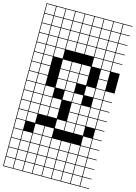

<svg xmlns="http://www.w3.org/2000/svg" viewBox="-182 -1097 1057 1495"><g transform="rotate(15 346.0 -349.0)"><path d="M0 307.7V-1004.8H692.3V-1000H620.2V-927.9H692.3V-923.1H620.2V-851H692.3V-846.2H620.2V-774H692.3V-769.2H620.2V-697.1H692.3V-692.3H620.2V-620.2H692.3V-461.5H620.2V-389.4H692.3V-384.6H620.2V-312.5H692.3V-307.7H620.2V-235.6H692.3V-230.8H620.2V-158.7H692.3V-153.8H620.2V-81.7H692.3V-76.9H620.2V-4.8H692.3V0H620.2V72.1H692.3V76.9H620.2V149H692.3V153.8H620.2V226H692.3V230.8H620.2V302.9H692.3V307.7ZM543.3 -927.9H615.4V-1000H543.3ZM466.3 -927.9H538.5V-1000H466.3ZM389.4 -927.9H461.5V-1000H389.4ZM312.5 -927.9H384.6V-1000H312.5ZM235.6 -927.9H307.7V-1000H235.6ZM158.7 -927.9H230.8V-1000H158.7ZM81.7 -927.9H153.8V-1000H81.7ZM4.8 -927.9H76.9V-1000H4.8ZM543.3 -851H615.4V-923.1H543.3ZM466.3 -851H538.5V-923.1H466.3ZM389.4 -851H461.5V-923.1H389.4ZM312.5 -851H384.6V-923.1H312.5ZM235.6 -851H307.7V-923.1H235.6ZM158.7 -851H230.8V-923.1H158.7ZM81.7 -851H153.8V-923.1H81.7ZM4.8 -851H76.9V-923.1H4.8ZM4.8 -774H76.9V-846.2H4.8ZM543.3 -774H615.4V-846.2H543.3ZM466.3 -774H538.5V-846.2H466.3ZM389.4 -774H461.5V-846.2H389.4ZM312.5 -774H384.6V-846.2H312.5ZM81.7 -774H153.8V-846.2H81.7ZM235.6 -774H307.7V-846.2H235.6ZM158.7 -774H230.8V-846.2H158.7ZM4.8 -697.1H76.9V-769.2H4.8ZM543.3 -697.1H615.4V-769.2H543.3ZM466.3 -697.1H538.5V-769.2H466.3ZM389.4 -697.1H461.5V-769.2H389.4ZM312.5 -697.1H384.6V-769.2H312.5ZM81.7 -697.1H153.8V-769.2H81.7ZM235.6 -697.1H307.7V-769.2H235.6ZM158.7 -697.1H230.8V-769.2H158.7ZM543.3 -620.2H615.4V-692.3H543.3ZM466.3 -620.2H538.5V-692.3H466.3ZM81.7 -620.2H153.8V-692.3H81.7ZM4.8 -620.2H76.9V-692.3H4.8ZM158.7 -620.2H230.8V-692.3H158.7ZM153.8 -615.4H81.7V-543.3H153.8ZM543.3 -543.3H615.4V-615.4H543.3ZM235.6 -543.3H307.7V-615.4H235.6ZM389.4 -543.3H461.5V-615.4H389.4ZM4.8 -543.3H76.9V-615.4H4.8ZM312.5 -543.3H384.6V-615.4H312.5ZM543.3 -466.3H615.4V-538.5H543.3ZM4.8 -466.3H76.9V-538.5H4.8ZM235.6 -466.3H307.7V-538.5H235.6ZM389.4 -466.3H461.5V-538.5H389.4ZM81.7 -466.3H153.8V-538.5H81.7ZM312.5 -466.3H384.6V-538.5H312.5ZM312.5 -389.4H384.6V-461.5H312.5ZM543.3 -389.4H615.4V-461.5H543.3ZM4.8 -389.4H76.9V-461.5H4.8ZM466.3 -389.4H538.5V-461.5H466.3ZM235.6 -389.4H307.7V-461.5H235.6ZM81.7 -389.4H153.8V-461.5H81.7ZM158.7 -312.5H230.8V-384.6H158.7ZM543.3 -312.5H615.4V-384.6H543.3ZM81.7 -312.5H153.8V-384.6H81.7ZM4.8 -312.5H76.9V-384.6H4.8ZM389.4 -312.5H461.5V-384.6H389.4ZM312.5 -312.5H384.6V-384.6H312.5ZM158.7 -235.6H230.8V-307.7H158.7ZM543.3 -235.6H615.4V-307.7H543.3ZM466.3 -235.6H538.5V-307.7H466.3ZM81.7 -235.6H153.8V-307.7H81.7ZM235.6 -235.6H307.7V-307.7H235.6ZM4.8 -235.6H76.9V-307.7H4.8ZM389.4 -235.6H461.5V-307.7H389.4ZM158.7 -158.7H230.8V-230.8H158.7ZM466.3 -158.7H538.5V-230.8H466.3ZM543.3 -158.7H615.4V-230.8H543.3ZM4.8 -158.7H76.9V-230.8H4.8ZM81.7 -158.7H153.8V-230.8H81.7ZM235.6 -158.7H307.7V-230.8H235.6ZM389.4 -158.7H461.5V-230.8H389.4ZM312.5 -81.7H384.6V-153.8H312.5ZM81.7 -81.7H153.8V-153.8H81.7ZM389.4 -81.7H461.5V-153.8H389.4ZM4.8 -81.7H76.9V-153.8H4.8ZM466.3 -81.7H538.5V-153.8H466.3ZM543.3 -4.8H615.4V-76.9H543.3ZM235.6 -4.8H307.7V-76.9H235.6ZM4.8 -4.8H76.9V-76.9H4.8ZM158.7 -4.8H230.8V-76.9H158.7ZM389.4 72.1H461.5V0H389.4ZM158.7 72.1H230.8V0H158.7ZM312.5 72.1H384.6V0H312.5ZM4.8 72.1H76.9V0H4.8ZM543.3 72.1H615.4V0H543.3ZM81.7 72.1H153.8V0H81.7ZM466.3 72.1H538.5V0H466.3ZM235.6 72.1H307.7V0H235.6ZM389.4 149H461.5V76.9H389.4ZM312.5 149H384.6V76.9H312.5ZM235.6 149H307.7V76.9H235.6ZM466.3 149H538.5V76.9H466.3ZM4.8 149H76.9V76.9H4.8ZM543.3 149H615.4V76.9H543.3ZM158.7 149H230.8V76.9H158.7ZM81.7 149H153.8V76.9H81.7ZM389.4 226H461.5V153.8H389.4ZM466.3 226H538.5V153.8H466.3ZM4.8 226H76.9V153.8H4.8ZM543.3 226H615.4V153.8H543.3ZM235.6 226H307.7V153.8H235.6ZM158.7 226H230.8V153.8H158.7ZM81.7 226H153.8V153.8H81.7ZM312.5 226H384.6V153.8H312.5ZM543.3 302.9H615.4V230.8H543.3ZM466.3 302.9H538.5V230.8H466.3ZM389.4 302.9H461.5V230.8H389.4ZM158.7 302.9H230.8V230.8H158.7ZM235.6 302.9H307.7V230.8H235.6ZM312.5 302.9H384.6V230.8H312.5ZM81.7 302.9H153.8V230.8H81.7ZM4.8 302.9H76.9V230.8H4.8Z"/></g></svg>

Font: Jacquarda Bastarda 9 Charted
Style: Regular
Weight: 400
Designer: Sarah Cadigan-Fried
Version: Version 1.000; ttfautohint (v1.8.4.7-5d5b)